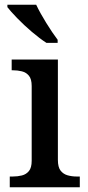

<svg xmlns="http://www.w3.org/2000/svg" viewBox="-20 -786 369 806"><path d="M21 0V-45H34Q54 -45 72 -49.5Q90 -54 101.5 -68Q113 -82 113 -111V-425Q113 -454 101.5 -468Q90 -482 72 -486.5Q54 -491 34 -491H29V-536H223V-115Q223 -84 234.5 -69.5Q246 -55 264 -50Q282 -45 302 -45H315V0ZM175 -606Q147 -624 113.5 -652.5Q80 -681 52 -710Q24 -739 11 -756V-766H132Q148 -732 174 -690Q200 -648 222 -619V-606Z"/></svg>

Font: Noto Serif Toto Medium
Style: Regular
Weight: 500
Designer: Monotype Design Team
Foundry: Monotype Imaging Inc.
Version: Version 2.001; ttfautohint (v1.8.4.7-5d5b)